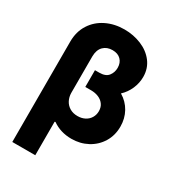

<svg xmlns="http://www.w3.org/2000/svg" viewBox="-217 -831 1027 1145"><g transform="rotate(30 297.0 -259.0)"><path d="M535.2 -526.4Q535.2 -484.9 518.1 -445.1Q501 -405.3 469.2 -375.5Q515.6 -347.7 540.5 -302.5Q565.4 -257.3 565.4 -202.1Q565.4 -141.6 536.4 -94Q507.3 -46.4 457.5 -19.8Q407.7 6.8 347.7 6.8Q272.5 6.8 215.8 -33.2L210.9 -31.2V199.2H52.7V-492.2Q52.7 -560.1 85.2 -611.1Q117.7 -662.1 173.6 -689.5Q229.5 -716.8 297.9 -716.8Q359.9 -716.8 414.3 -694.3Q468.8 -671.9 502 -628.7Q535.2 -585.4 535.2 -526.4ZM311.5 -128.9Q340.3 -128.9 362.3 -140.6Q384.3 -152.3 396.2 -172.6Q408.2 -192.9 408.2 -217.8Q408.2 -245.6 394 -264.6Q379.9 -283.7 356.7 -293.2Q333.5 -302.7 305.7 -302.7H265.6V-418H294.9Q338.9 -418 357.4 -441.9Q376 -465.8 376 -497.1Q376 -532.2 355.2 -553.2Q334.5 -574.2 297.9 -574.2Q258.8 -574.2 235.1 -550.3Q211.4 -526.4 210.9 -481.4V-229.5Q211.4 -201.7 223.4 -178.7Q235.4 -155.8 258.1 -142.3Q280.8 -128.9 311.5 -128.9Z"/></g></svg>

Font: Pretendard Std ExtraBold
Style: Regular
Weight: 800
Designer: Base glyphs from Inter by Rasmus Andersson; Hangeul glyphs from Noto Sans CJK(Source Han Sans) by Jang Soo-young and Kan
Foundry: Kil Hyung-jin
Version: Version 1.309